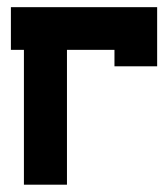

<svg xmlns="http://www.w3.org/2000/svg" viewBox="-20 -505 459 525"><path d="M409.7 -485.4V-323.7H293V-368.7H163.1V0H45.4V-368.7H9.8V-485.4Z"/></svg>

Font: Sangha Kali
Style: Regular
Weight: 400
Designer: Seslavinskaya Anna
Foundry: Popkern
Version: Version 2.000;PS 002.000;hotconv 1.0.88;makeotf.lib2.5.64775